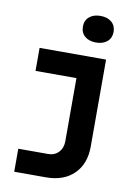

<svg xmlns="http://www.w3.org/2000/svg" viewBox="-103 -861 806 1109"><g transform="rotate(10 300.0 -306.5)"><path d="M60 180V45H235Q273 45 296.5 20Q320 -5 320 -45V-415H80V-550H470V-40Q470 62 410 121Q350 180 246 180ZM395 -637Q354 -637 329.5 -658Q305 -679 305 -715Q305 -751 329.5 -772Q354 -793 395 -793Q436 -793 460.5 -772Q485 -751 485 -715Q485 -679 460.5 -658Q436 -637 395 -637Z"/></g></svg>

Font: NKDuy Mono ExtraBold
Style: Regular
Weight: 800
Monospace: yes
Designer: NKDuy
Foundry: NKDuy
Version: Version 2.251; ttfautohint (v1.8.4.7-5d5b)